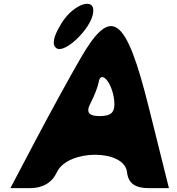

<svg xmlns="http://www.w3.org/2000/svg" viewBox="-20 -1029 919 999"><path d="M401 -729C351 -643 246 -452 171 -310L34 -50H136C203 -50 251 -79 276 -133C333 -254 628 -254 641 -133C647 -76 683 -50 754 -50H859L755 -467C636 -946 560 -1003 401 -729ZM574 -508C581 -446 561 -425 499 -425C441 -425 426 -445 451 -492C471 -530 489 -577 493 -600C504 -669 564 -600 574 -508ZM300 -908C256 -837 249 -795 274 -778C317 -749 449 -875 464 -958C481 -1048 364 -1012 300 -908Z"/></svg>

Font: Hussar Skorodowane
Style: Ky
Weight: 700
Foundry: Cannot Into Space Fonts
Version: Version 0.892